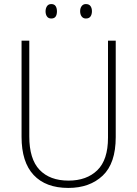

<svg xmlns="http://www.w3.org/2000/svg" viewBox="-20 -914 674 944"><path d="M549 -240Q549 -111 485 -50.5Q421 10 316 10Q205 10 145.5 -53.5Q86 -117 86 -241V-714H124V-243Q124 -132 174.5 -79Q225 -26 317 -26Q406 -26 458.5 -77Q511 -128 511 -237V-714H549ZM204 -858Q204 -873 211 -883.5Q218 -894 232 -894Q247 -894 253.5 -884Q260 -874 260 -858Q260 -842 253.5 -832.5Q247 -823 232 -823Q218 -823 211 -833Q204 -843 204 -858ZM374 -859Q374 -874 381.5 -884Q389 -894 402 -894Q418 -894 425 -884Q432 -874 432 -859Q432 -843 425 -833Q418 -823 402 -823Q389 -823 381.5 -833Q374 -843 374 -859Z"/></svg>

Font: Noto Sans Armenian SemiCondensed ExtraLight
Style: Regular
Weight: 200
Width: 4
Designer: Monotype Design Team
Foundry: Monotype Imaging Inc.
Version: Version 2.008; ttfautohint (v1.8.4.7-5d5b)